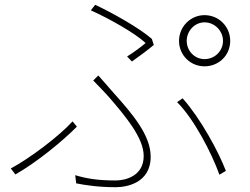

<svg xmlns="http://www.w3.org/2000/svg" viewBox="-20 -760 1040 799"><path d="M757 -590C757 -631 790 -667 831 -667C874 -667 908 -631 908 -590C908 -548 874 -514 831 -514C790 -514 757 -548 757 -590ZM725 -590C725 -530 773 -484 831 -484C891 -484 938 -530 938 -590C938 -649 891 -697 831 -697C773 -697 725 -649 725 -590ZM509 -525 529 -504C563 -528 599 -555 620 -573L612 -598C561 -643 447 -707 376 -740L358 -717C436 -682 542 -622 586 -581C570 -567 538 -543 509 -525ZM293 -31 297 3C338 11 390 19 462 19C503 19 607 4 607 -108C607 -196 534 -283 454 -372C433 -396 408 -425 389 -446L368 -425C390 -402 417 -375 436 -353C503 -275 578 -186 578 -111C578 -28 503 -9 462 -9C385 -9 340 -17 293 -31ZM893 -33 920 -49C888 -132 815 -266 740 -351L717 -335C788 -264 861 -123 893 -33ZM300 -233 282 -255C228 -195 104 -101 25 -59L44 -34C132 -84 240 -172 300 -233Z"/></svg>

Font: Harano Aji Gothic TW ExtraLight
Style: Regular
Weight: 250
Foundry: Masamichi Hosoda
Version: HaranoAjiGothicTW-ExtraLight version 20230610;ttx 4.39.4